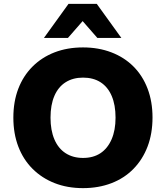

<svg xmlns="http://www.w3.org/2000/svg" viewBox="-20 -961 857 992"><path d="M409 11Q328 11 262 -15Q196 -41 148 -89Q100 -137 74.5 -204Q49 -271 49 -353Q49 -436 74.5 -502.5Q100 -569 148 -617Q196 -665 262 -690.5Q328 -716 409 -716Q489 -716 555.5 -690.5Q622 -665 669.5 -617.5Q717 -570 742.5 -503Q768 -436 768 -354Q768 -271 742.5 -204Q717 -137 669.5 -88.5Q622 -40 555.5 -14.5Q489 11 409 11ZM409 -145Q462 -145 499 -169.5Q536 -194 556.5 -241Q577 -288 577 -353Q577 -419 557 -465.5Q537 -512 499.5 -536Q462 -560 409 -560Q357 -560 319 -536Q281 -512 261 -465.5Q241 -419 241 -353Q241 -288 261 -241Q281 -194 319 -169.5Q357 -145 409 -145ZM207 -765 334 -941H480L607 -765H483L407 -852L331 -765Z"/></svg>

Font: Nunito Sans 11pt Black
Style: Regular
Weight: 900
Version: Version 3.101;gftools[0.9.27]